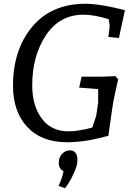

<svg xmlns="http://www.w3.org/2000/svg" viewBox="-20 -740 686 1019"><path d="M434 -720Q511 -720 643 -686L611 -538L555 -544L561 -589Q562 -592 562 -601Q562 -610 557 -638Q481 -662 423 -662Q296 -662 223.5 -552.5Q151 -443 151 -287Q151 -179 201.5 -111Q252 -43 343 -43Q395 -43 470 -63Q489 -119 491 -128L501 -196V-267L400 -275L413 -333H521L592 -336L607 -319Q583 -216 576 -166L555 -19Q549 -18 530 -13Q511 -8 503.5 -6.5Q496 -5 478.5 -1Q461 3 451.5 4.5Q442 6 425.5 8.5Q409 11 396 12Q359 15 337 15Q200 15 124.5 -66.5Q49 -148 49 -284Q49 -476 151 -598Q253 -720 434 -720ZM317 168Q292 156 292 125Q292 94 310 76Q328 58 350 58Q391 58 391 109Q391 136 374.5 173.5Q358 211 342 235L325 259L291 247Q314 194 317 168Z"/></svg>

Font: Andada
Style: Italic
Weight: 400
Italic angle: -8.29999°
Designer: Carolina Giovagnoli
Foundry: Carolina Giovagnoli
Version: Version 1.003